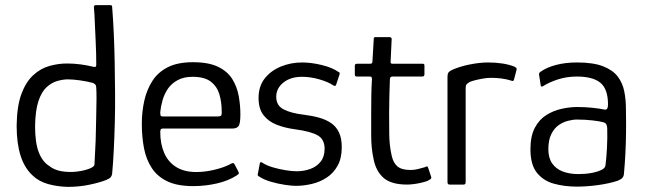

<svg xmlns="http://www.w3.org/2000/svg" viewBox="-20 -721 2523 750"><path d="M45 -230Q46 -306 63.5 -353.5Q81 -401 110 -427.5Q139 -454 173.5 -463.5Q208 -473 242 -473Q269 -473 294.5 -469.5Q320 -466 336 -462Q347 -459 351.5 -459.5Q356 -460 356 -469Q356 -486 355.5 -511.5Q355 -537 353.5 -565Q352 -593 351 -619Q350 -645 349 -664Q348 -683 347 -689Q346 -697 348.5 -699Q351 -701 355 -701H409Q413 -701 415.5 -700Q418 -699 418 -695Q422 -645 424.5 -589.5Q427 -534 428 -475.5Q429 -417 429.5 -358.5Q430 -300 428.5 -243.5Q427 -187 424.5 -136Q422 -85 418 -42Q417 -35 413 -29.5Q409 -24 395 -18Q370 -8 329.5 0.5Q289 9 245 9Q204 8 168 -2Q132 -12 108 -35Q76 -64 60.5 -112.5Q45 -161 45 -230ZM117 -229Q117 -163 131.5 -126Q146 -89 172 -73Q191 -57 221 -52Q251 -47 282.5 -51Q314 -55 336 -65Q341 -68 345 -71Q349 -74 349 -79Q350 -104 352 -137.5Q354 -171 354.5 -207Q355 -243 356 -276.5Q357 -310 357 -337Q357 -364 356 -378Q356 -387 352 -391Q348 -395 343 -397Q321 -403 293 -407Q265 -411 245 -411Q226 -411 203.5 -404.5Q181 -398 161.5 -380Q142 -362 130 -325.5Q118 -289 117 -229Z M534 -237Q534 -284 543.5 -327Q553 -370 575 -404.5Q597 -439 635.5 -458.5Q674 -478 734 -478Q795 -478 832 -460Q869 -442 887.5 -412Q906 -382 912.5 -346Q919 -310 919 -274Q919 -237 911.5 -228Q904 -219 889 -219H616Q613 -219 609.5 -217Q606 -215 606 -206Q606 -160 621 -124.5Q636 -89 667.5 -69Q699 -49 747 -49Q780 -49 816 -57.5Q852 -66 876 -78Q884 -83 889 -84Q894 -85 898 -76L911 -51Q914 -45 912.5 -42.5Q911 -40 905 -36Q873 -15 827.5 -4.5Q782 6 735 6Q673 6 634 -12.5Q595 -31 573 -64.5Q551 -98 542.5 -142Q534 -186 534 -237ZM846 -286Q846 -322 837 -352.5Q828 -383 803.5 -402Q779 -421 732 -421Q698 -421 674 -408Q650 -395 636 -374.5Q622 -354 615 -329.5Q608 -305 606 -283Q606 -273 607.5 -269.5Q609 -266 617 -266H829Q839 -266 843 -269Q847 -272 846 -286Z M995 -83Q996 -88 999.5 -87.5Q1003 -87 1007 -84Q1023 -74 1047 -67Q1071 -60 1096 -56Q1121 -52 1139 -52Q1167 -52 1192 -61Q1217 -70 1232.5 -89.5Q1248 -109 1248 -140Q1248 -177 1220.5 -192.5Q1193 -208 1132 -216Q1094 -221 1061.5 -233.5Q1029 -246 1009.5 -271Q990 -296 990 -338Q990 -384 1014 -414.5Q1038 -445 1077 -461Q1116 -477 1160 -477Q1196 -477 1237 -467Q1278 -457 1302 -440Q1307 -438 1307 -435.5Q1307 -433 1306 -429L1293 -390Q1291 -382 1281 -388Q1262 -401 1227.5 -411Q1193 -421 1160 -421Q1115 -421 1087 -398.5Q1059 -376 1059 -343Q1059 -309 1087.5 -294Q1116 -279 1166 -273Q1199 -269 1226 -261.5Q1253 -254 1273 -240.5Q1293 -227 1304 -204Q1315 -181 1315 -146Q1315 -103 1299 -74Q1283 -45 1256.5 -27.5Q1230 -10 1198 -2.5Q1166 5 1135 5Q1120 5 1093 1Q1066 -3 1038.5 -11Q1011 -19 993 -31Q989 -33 987.5 -35Q986 -37 987 -41Z M1570 0Q1508 0 1478 -26.5Q1448 -53 1439 -101Q1430 -143 1430 -189.5Q1430 -236 1430 -285Q1430 -319 1430.5 -350Q1431 -381 1433 -413Q1433 -422 1425 -422H1374Q1370 -422 1368 -424Q1366 -426 1366 -430V-464Q1366 -468 1368 -470Q1370 -472 1375 -472H1426Q1431 -472 1433 -474.5Q1435 -477 1435 -484L1440 -569Q1440 -576 1446 -576H1502Q1505 -576 1507.5 -574Q1510 -572 1510 -569L1506 -484Q1505 -477 1506.5 -474.5Q1508 -472 1513 -472H1630Q1635 -472 1636.5 -470.5Q1638 -469 1638 -463V-431Q1638 -427 1636 -424.5Q1634 -422 1629 -422H1513Q1509 -422 1506 -419.5Q1503 -417 1503 -411Q1502 -379 1501 -346Q1500 -313 1500 -279Q1500 -238 1500.5 -195.5Q1501 -153 1510 -113Q1516 -85 1532.5 -71Q1549 -57 1584 -57Q1598 -57 1612 -60.5Q1626 -64 1640 -68Q1647 -72 1649 -71Q1651 -70 1653 -64L1664 -31Q1666 -25 1662.5 -22Q1659 -19 1649 -14Q1638 -10 1622.5 -6.5Q1607 -3 1593 -1.5Q1579 0 1570 0Z M1886 -477Q1947 -477 1989 -461Q1994 -458 1996.5 -456Q1999 -454 1998 -449L1988 -411Q1987 -406 1984.5 -405Q1982 -404 1977 -406Q1959 -412 1938 -414.5Q1917 -417 1899 -417Q1883 -417 1866 -414Q1849 -411 1835.5 -407.5Q1822 -404 1815 -401Q1811 -398 1805 -394Q1799 -390 1799 -376V-11Q1799 -4 1797 -2Q1795 0 1790 0H1736Q1733 0 1730.5 -2Q1728 -4 1728 -9V-418Q1728 -433 1732 -438Q1736 -443 1744 -447Q1774 -461 1814 -469Q1854 -477 1886 -477Z M2234 8Q2185 8 2143.5 -3.5Q2102 -15 2077 -46.5Q2052 -78 2052 -138Q2052 -189 2069 -221.5Q2086 -254 2114 -271.5Q2142 -289 2174 -296Q2206 -303 2235 -303Q2265 -303 2294 -300Q2323 -297 2341 -293Q2355 -290 2355 -313Q2355 -373 2325.5 -397.5Q2296 -422 2233 -422Q2194 -422 2160 -411Q2126 -400 2104 -386Q2098 -382 2095 -383Q2092 -384 2092 -389L2086 -427Q2085 -433 2086.5 -435.5Q2088 -438 2092 -441Q2116 -458 2152.5 -467.5Q2189 -477 2234 -477Q2298 -477 2336 -462Q2374 -447 2393 -422Q2412 -397 2418.5 -364.5Q2425 -332 2425 -296Q2426 -247 2425.5 -205Q2425 -163 2423 -122.5Q2421 -82 2417 -39Q2416 -32 2411.5 -26.5Q2407 -21 2393 -15Q2378 -10 2358 -5.5Q2338 -1 2316 2Q2294 5 2273 6.5Q2252 8 2234 8ZM2239 -41Q2248 -41 2264.5 -42Q2281 -43 2299 -47Q2317 -51 2330 -57.5Q2343 -64 2345 -74Q2349 -104 2351 -144Q2353 -184 2352 -219Q2352 -239 2338 -243Q2325 -247 2296 -250.5Q2267 -254 2233 -254Q2218 -254 2198.5 -249Q2179 -244 2162 -232Q2145 -220 2133.5 -197Q2122 -174 2122 -138Q2122 -104 2137 -82.5Q2152 -61 2178.5 -51Q2205 -41 2239 -41Z"/></svg>

Font: Glory Thin
Style: Regular
Weight: 400
Version: Version 1.011